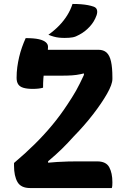

<svg xmlns="http://www.w3.org/2000/svg" viewBox="-20 -952 640 972"><path d="M546 0H133Q86 0 68.5 -30.5Q51 -61 51 -113V-127Q108 -175 156 -222.5Q204 -270 245 -319.5Q286 -369 322 -424Q333 -441 344 -458Q355 -475 365 -493Q375 -511 384 -529Q393 -547 402 -566.5Q411 -586 419 -605L407 -537L403 -609L433 -587Q409 -581 388 -576.5Q367 -572 344.5 -570.5Q322 -569 294 -569H172Q150 -569 135.5 -582Q121 -595 114 -616Q107 -637 106 -659Q105 -681 111 -700H478Q504 -700 519.5 -686Q535 -672 542 -641Q549 -610 549 -560V-552Q549 -525 522 -477.5Q495 -430 451 -373Q407 -316 353 -261Q338 -244 323 -228.5Q308 -213 293 -198Q278 -183 262 -169Q246 -155 230.5 -141.5Q215 -128 199 -115L223 -162L224 -108L195 -126Q237 -130 269 -132Q301 -134 326.5 -134.5Q352 -135 376 -135H472Q517 -135 533 -105.5Q549 -76 549 -29Q549 -20 548.5 -13Q548 -6 546 0ZM198 -508Q188 -505 174.5 -503.5Q161 -502 146 -502Q117 -502 98.5 -507.5Q80 -513 72 -525.5Q64 -538 64 -558Q64 -586 67.5 -612Q71 -638 77 -663.5Q83 -689 91.5 -713Q100 -737 110 -759Q152 -759 176.5 -753.5Q201 -748 212.5 -737.5Q224 -727 223 -713Q223 -686 217 -658Q211 -630 204.5 -594.5Q198 -559 198 -508ZM347 -932Q371 -932 390 -930.5Q409 -929 425 -926Q441 -923 455 -918Q468 -913 471 -901.5Q474 -890 469 -875Q463 -858 454.5 -844Q446 -830 435 -818Q424 -806 411 -795.5Q398 -785 381 -776Q364 -766 348 -763Q332 -760 307 -760Q292 -760 278.5 -761.5Q265 -763 252.5 -766.5Q240 -770 225 -776Q257 -799 280 -823Q303 -847 320 -874Q337 -901 347 -932Z"/></svg>

Font: Recursive Casual
Style: Bold
Weight: 700
Version: Version 1.085